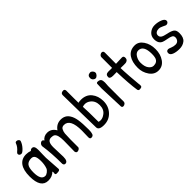

<svg xmlns="http://www.w3.org/2000/svg" viewBox="131 -1642 2579 2579"><g transform="rotate(-45 1420.0 -352.5)"><path d="M210 -663Q216 -680 235.5 -680Q255 -680 266.5 -668Q278 -656 278 -648.5Q278 -641 276 -636Q260 -591 222.5 -551Q185 -511 165 -511Q145 -511 135 -521Q125 -531 125 -544.5Q125 -558 140 -570Q194 -614 210 -663ZM317 -467Q361 -467 361 -392Q361 -384 361 -375L359 -305Q358 -272 358 -240L373 -14Q373 11 322 11Q319 11 307.5 11Q296 11 291.5 2Q287 -7 290.5 -20Q294 -33 288 -49Q242 0 166 0Q25 0 25 -218Q25 -339 70.5 -401Q116 -463 201 -463Q241 -463 281 -449Q294 -467 317 -467ZM213 -376Q156 -376 128 -343Q100 -310 100 -222Q100 -74 180 -74Q201 -74 226.5 -93Q252 -112 262 -136Q281 -190 281 -254Q281 -318 265.5 -347Q250 -376 213 -376Z M487 1Q461 1 456 -28Q456 -230 432 -388Q432 -408 446.5 -424Q461 -440 479.5 -440Q498 -440 507 -419Q544 -468 606 -468Q685 -468 728 -392Q778 -464 860.5 -464Q943 -464 984 -398Q1011 -357 1022 -290Q1033 -223 1033 -100Q1033 -52 1023 -25.5Q1013 1 981 1Q955 1 955 -32L958 -157Q958 -382 841 -382Q804 -382 789 -356Q772 -325 769 -291Q765 -231 765 -182V-37Q765 -21 749 -10Q733 1 716 1Q694 1 688 -28L691 -235Q691 -345 654 -372Q636 -385 599.5 -385Q563 -385 545.5 -358Q528 -331 528 -271L534 -85Q534 1 487 1Z M1112 -676Q1112 -716 1162 -716Q1185 -716 1189 -688V-538Q1189 -496 1190 -454Q1210 -460 1241 -460Q1338 -460 1391 -395Q1444 -330 1444 -232Q1444 -134 1381.5 -66.5Q1319 1 1221 1Q1123 1 1123 -54.5Q1123 -110 1117.5 -336.5Q1112 -563 1112 -676ZM1314 -354Q1278 -382 1238 -382Q1216 -382 1193 -374Q1199 -292 1199 -83Q1216 -77 1234 -77Q1273 -77 1312 -106Q1370 -146 1370 -228.5Q1370 -311 1314 -354Z M1588 -632Q1606 -632 1622 -615Q1638 -598 1638 -579.5Q1638 -561 1620.5 -542Q1603 -523 1584 -523Q1565 -523 1549.5 -539Q1534 -555 1534 -580Q1534 -628 1586 -632Q1587 -632 1588 -632ZM1630 -108 1631 -38Q1631 -19 1616 -6.5Q1601 6 1584 6Q1559 6 1558 -19Q1545 -338 1545 -372Q1545 -406 1548 -455Q1550 -473 1571 -473Q1624 -473 1631 -430Q1634 -408 1634 -395L1630 -332Z M1771 -467 1821 -466Q1838 -466 1840 -467V-672Q1841 -689 1857 -701Q1873 -713 1887 -713Q1901 -713 1909.5 -704Q1918 -695 1917 -676Q1916 -657 1916 -468L2033 -472Q2063 -472 2063 -437Q2063 -411 2047.5 -398Q2032 -385 2014.5 -384Q1997 -383 1980 -383L1919 -384Q1919 -343 1927.5 -222Q1936 -101 1941 -65.5Q1946 -30 1943 -19.5Q1940 -9 1932 -5Q1919 1 1897 1Q1875 1 1871 -23Q1851 -154 1844 -383Q1835 -382 1775 -382Q1715 -382 1715 -417Q1715 -467 1771 -467Z M2267 -466Q2339 -466 2385.5 -397Q2432 -328 2432 -231.5Q2432 -135 2384.5 -67Q2337 1 2258.5 1Q2180 1 2132 -68.5Q2084 -138 2084 -223Q2084 -332 2128 -397Q2175 -466 2267 -466ZM2255 -384Q2213 -384 2186 -340Q2159 -296 2159 -247Q2159 -171 2189 -131Q2219 -91 2257 -91Q2325 -91 2344 -150Q2352 -178 2352 -220Q2352 -384 2255 -384Z M2807 -396Q2807 -379 2794 -369Q2781 -359 2771.5 -359Q2762 -359 2756.5 -359.5Q2751 -360 2716.5 -378Q2682 -396 2653 -396Q2624 -396 2603.5 -381.5Q2583 -367 2583 -339Q2583 -311 2606.5 -295Q2630 -279 2689 -267.5Q2748 -256 2779.5 -235Q2811 -214 2811 -157Q2811 -74 2767.5 -39.5Q2724 -5 2662 -5Q2600 -5 2556.5 -22Q2513 -39 2513 -73Q2513 -112 2552 -112Q2562 -112 2596 -98Q2630 -84 2663.5 -84Q2697 -84 2714.5 -105.5Q2732 -127 2732 -155Q2732 -183 2709 -195.5Q2686 -208 2639 -216Q2592 -224 2570 -233Q2510 -257 2510 -340Q2510 -399 2552 -434Q2594 -469 2649.5 -469Q2705 -469 2756 -449Q2807 -429 2807 -396Z"/></g></svg>

Font: Patrick Hand
Style: Regular
Weight: 400
Designer: Patrick Wagesreiter
Foundry: Patrick Wagesreiter
Version: Version 1.003;PS 001.003;hotconv 1.0.70;makeotf.lib2.5.58329